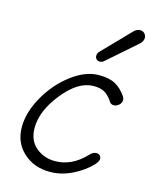

<svg xmlns="http://www.w3.org/2000/svg" viewBox="-114 -821 712 902"><g transform="rotate(15 242.5 -370.5)"><path d="M309 -555Q299 -555 292.5 -561.5Q286 -568 286 -577Q286 -592 298 -602L423 -731Q437 -747 456 -747Q468 -747 476.5 -738Q485 -729 485 -717Q485 -700 468 -685L331 -565Q321 -555 309 -555ZM216 6Q138 6 86.5 -41.5Q35 -89 35 -164Q35 -236 79 -313.5Q123 -391 190.5 -442Q258 -493 323 -493Q374 -493 404 -476Q434 -459 457 -425Q462 -417 462 -409Q462 -395 450.5 -384.5Q439 -374 425 -374Q413 -374 406 -383Q389 -410 368.5 -423.5Q348 -437 312 -437Q238 -437 166 -348Q94 -259 94 -176Q94 -115 133 -82Q172 -49 226 -49Q308 -49 374 -119Q389 -136 405 -136Q416 -136 422.5 -130Q429 -124 429 -114Q429 -102 414 -85Q380 -48 326 -21Q272 6 216 6Z"/></g></svg>

Font: Comic Neue
Style: Italic
Weight: 400
Italic angle: -12°
Designer: Craig Rozynski
Foundry: Craig Rozynski
Version: Version 2.003